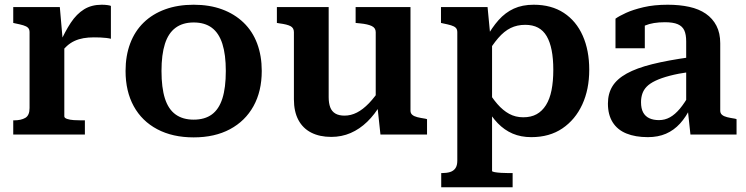

<svg xmlns="http://www.w3.org/2000/svg" viewBox="-20 -569 3154 812"><path d="M449 -544V-405Q442 -407 429.5 -408.5Q417 -410 403.5 -410.5Q390 -411 377 -411Q353 -411 333 -407.5Q313 -404 295.5 -396Q278 -388 263 -374.5Q248 -361 233 -342L231 -382Q255 -436 279.5 -473Q304 -510 335.5 -529.5Q367 -549 410 -549Q423 -549 434 -547.5Q445 -546 449 -544ZM36 0V-60H39Q69 -60 87 -70.5Q105 -81 105 -112V-433Q105 -445 98.5 -451.5Q92 -458 78.5 -462Q65 -466 45 -470L36 -472V-539H233L246 -390L252 -394V-77Q252 -70 264 -66Q276 -62 292.5 -61Q309 -60 324 -60H339V0Z M1087 -269Q1087 -183 1052 -120Q1017 -57 952.5 -22.5Q888 12 799 12Q710 12 645 -22.5Q580 -57 545.5 -120Q511 -183 511 -269Q511 -333 530.5 -385Q550 -437 587.5 -473.5Q625 -510 678.5 -529.5Q732 -549 799 -549Q866 -549 919 -529.5Q972 -510 1010 -473.5Q1048 -437 1067.5 -385Q1087 -333 1087 -269ZM663 -269Q663 -198 677.5 -152.5Q692 -107 722.5 -85Q753 -63 799 -63Q846 -63 876 -85Q906 -107 920.5 -152.5Q935 -198 935 -269Q935 -338 920.5 -383.5Q906 -429 876 -451.5Q846 -474 799 -474Q753 -474 722.5 -451.5Q692 -429 677.5 -383.5Q663 -338 663 -269Z M1370 -539V-158Q1370 -133 1376.5 -115.5Q1383 -98 1398 -89Q1413 -80 1437 -80Q1464 -80 1489.5 -93Q1515 -106 1540.5 -132.5Q1566 -159 1592 -199L1590 -128Q1565 -85 1533 -54Q1501 -23 1463 -6.5Q1425 10 1381 10Q1332 10 1296.5 -8Q1261 -26 1242 -61.5Q1223 -97 1223 -149V-433Q1223 -451 1208.5 -458.5Q1194 -466 1163 -470L1151 -472V-539ZM1716 -539V-101Q1716 -90 1723.5 -83.5Q1731 -77 1745 -73.5Q1759 -70 1779 -67L1786 -65V0H1589L1576 -121L1569 -127V-433Q1569 -451 1552 -459Q1535 -467 1504 -470L1484 -472V-539Z M2148 223H1846V163H1849Q1869 163 1883.5 158.5Q1898 154 1906 142.5Q1914 131 1914 111V-433Q1914 -445 1907.5 -451.5Q1901 -458 1887.5 -462Q1874 -466 1854 -470L1845 -472V-539H2042L2055 -403L2061 -399V154Q2061 157 2072 159Q2083 161 2099.5 162Q2116 163 2131 163H2148ZM2227 11Q2183 11 2148 -4Q2113 -19 2085 -48Q2057 -77 2035 -118L2037 -195Q2060 -156 2083.5 -129Q2107 -102 2133.5 -87.5Q2160 -73 2193 -73Q2226 -73 2249.5 -86Q2273 -99 2289 -124.5Q2305 -150 2312.5 -187.5Q2320 -225 2320 -274Q2320 -321 2313 -356.5Q2306 -392 2292 -416Q2278 -440 2255.5 -452Q2233 -464 2201 -464Q2167 -464 2139.5 -450.5Q2112 -437 2087 -408Q2062 -379 2036 -335L2035 -406Q2060 -452 2088.5 -484Q2117 -516 2153 -532.5Q2189 -549 2237 -549Q2312 -549 2364.5 -514.5Q2417 -480 2444.5 -418Q2472 -356 2472 -274Q2472 -191 2442.5 -127Q2413 -63 2358.5 -26Q2304 11 2227 11Z M2898 -327V-265Q2848 -258 2812 -248.5Q2776 -239 2752 -227.5Q2728 -216 2715 -202.5Q2702 -189 2696.5 -172.5Q2691 -156 2691 -137Q2691 -110 2700 -93.5Q2709 -77 2726 -69Q2743 -61 2767 -61Q2792 -61 2813.5 -73Q2835 -85 2855.5 -109.5Q2876 -134 2897 -172L2902 -117Q2882 -75 2856 -46.5Q2830 -18 2796.5 -3.5Q2763 11 2720 11Q2667 11 2629 -4.5Q2591 -20 2571 -52Q2551 -84 2551 -131Q2551 -173 2570 -204Q2589 -235 2630.5 -258Q2672 -281 2738 -297.5Q2804 -314 2898 -327ZM2900 0 2888 -112 2882 -113V-394Q2882 -423 2874 -440.5Q2866 -458 2846.5 -466.5Q2827 -475 2792 -475Q2741 -475 2708 -461Q2675 -447 2661 -431Q2656 -437 2657 -445.5Q2658 -454 2664 -461.5Q2670 -469 2681 -474.5Q2692 -480 2707 -481V-365H2583V-490Q2598 -501 2627.5 -514.5Q2657 -528 2701.5 -538.5Q2746 -549 2804 -549Q2854 -549 2895 -540Q2936 -531 2965 -511Q2994 -491 3010 -460Q3026 -429 3026 -386V-101Q3026 -90 3033.5 -83.5Q3041 -77 3055 -73.5Q3069 -70 3089 -67L3095 -65V0Z"/></svg>

Font: Roboto Serif 20pt SemiBold
Style: Regular
Weight: 600
Version: Version 1.008